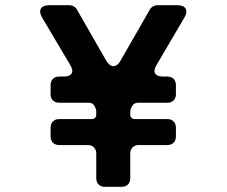

<svg xmlns="http://www.w3.org/2000/svg" viewBox="-20 -720 873 740"><path d="M351 -33V-128Q351 -143 342 -152Q333 -161 318 -161H208Q193 -161 184 -170Q175 -179 175 -194V-228Q175 -243 184 -252Q193 -261 208 -261H332Q351 -261 351 -280V-291Q351 -298 347 -306L344 -312Q337 -324 323 -324H208Q193 -324 184 -333Q175 -342 175 -357V-392Q175 -407 184 -416Q193 -425 208 -425H226Q249 -425 256 -437Q263 -449 251 -469L143 -651Q130 -673 137.5 -686.5Q145 -700 171 -700H248Q256 -700 264 -695.5Q272 -691 276 -684L389 -487Q402 -465 417 -465Q433 -465 445 -487L558 -684Q562 -691 570 -695.5Q578 -700 586 -700H662Q688 -700 695.5 -686.5Q703 -673 690 -651L583 -469Q571 -449 578 -437Q585 -425 608 -425H625Q640 -425 649 -416Q658 -407 658 -392V-357Q658 -342 649 -333Q640 -324 625 -324H512Q497 -324 490 -312L487 -307Q482 -299 482 -290V-280Q482 -261 501 -261H625Q640 -261 649 -252Q658 -243 658 -228V-194Q658 -179 649 -170Q640 -161 625 -161H515Q500 -161 491 -152Q482 -143 482 -128V-33Q482 -18 473 -9Q464 0 449 0H384Q369 0 360 -9Q351 -18 351 -33Z"/></svg>

Font: Higure Gothic Black
Style: Regular
Weight: 900
Designer: Yoshimichi Ohira
Foundry: Positype
Version: Version 1.000